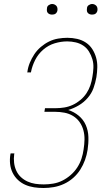

<svg xmlns="http://www.w3.org/2000/svg" viewBox="-20 -932 540 960"><path d="M198 8Q173 8 150 4.5Q127 1 106.5 -8Q86 -17 69.5 -32.5Q53 -48 43 -68.5Q33 -89 30.5 -112.5Q28 -136 32 -160L33 -165H52L51 -161Q48 -139 50.5 -118Q53 -97 61.5 -78.5Q70 -60 84.5 -46.5Q99 -33 117.5 -24.5Q136 -16 156.5 -13Q177 -10 199 -10Q222 -10 246 -14Q270 -18 292 -29Q314 -40 333.5 -57Q353 -74 366.5 -95Q380 -116 387.5 -139Q395 -162 398 -185Q402 -210 402.5 -234Q403 -258 397 -280.5Q391 -303 378 -321.5Q365 -340 345.5 -352Q326 -364 302.5 -368.5Q279 -373 255 -373H202L205 -391H258Q279 -391 301 -394.5Q323 -398 343.5 -407.5Q364 -417 382 -432Q400 -447 412.5 -466Q425 -485 432 -506Q439 -527 442 -548Q446 -570 447 -592.5Q448 -615 442 -635.5Q436 -656 425 -674Q414 -692 397 -703.5Q380 -715 359 -720Q338 -725 316 -725Q285 -725 253.5 -715.5Q222 -706 196.5 -684Q171 -662 156 -632.5Q141 -603 135 -572V-570H116L117 -573Q120 -596 129 -618Q138 -640 151.5 -660.5Q165 -681 184.5 -697.5Q204 -714 225.5 -724.5Q247 -735 270.5 -739Q294 -743 317 -743Q342 -743 366 -737.5Q390 -732 409.5 -719Q429 -706 441.5 -686.5Q454 -667 460.5 -644Q467 -621 466.5 -596Q466 -571 462 -546Q457 -518 447.5 -491.5Q438 -465 418.5 -442.5Q399 -420 373.5 -405Q348 -390 321 -382Q350 -373 373.5 -353.5Q397 -334 409 -306.5Q421 -279 422 -247Q423 -215 418 -183Q414 -157 405 -132Q396 -107 381.5 -84Q367 -61 346 -42.5Q325 -24 300 -12.5Q275 -1 249 3.5Q223 8 198 8ZM440 -859Q434 -859 428.5 -861Q423 -863 419 -867.5Q415 -872 414.5 -878.5Q414 -885 415 -891Q415 -896 417.5 -900Q420 -904 424 -906.5Q428 -909 432 -910.5Q436 -912 441 -912Q447 -912 452.5 -909.5Q458 -907 462 -902.5Q466 -898 467 -891.5Q468 -885 467 -879Q466 -874 463.5 -870Q461 -866 457.5 -863.5Q454 -861 449.5 -860Q445 -859 440 -859ZM240 -859Q234 -859 228.5 -861Q223 -863 219 -867.5Q215 -872 214.5 -878.5Q214 -885 215 -891Q215 -896 217.5 -900Q220 -904 224 -906.5Q228 -909 232 -910.5Q236 -912 241 -912Q247 -912 252.5 -909.5Q258 -907 262 -902.5Q266 -898 267 -891.5Q268 -885 267 -879Q266 -874 263.5 -870Q261 -866 257.5 -863.5Q254 -861 249.5 -860Q245 -859 240 -859Z"/></svg>

Font: Iosevka Thin
Style: Italic
Weight: 100
Italic angle: -9°
Monospace: yes
Designer: Belleve Invis
Foundry: Belleve Invis
Version: Version 32.5.0; ttfautohint (v1.8.4)